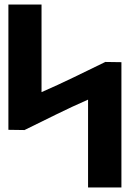

<svg xmlns="http://www.w3.org/2000/svg" viewBox="-20 -826 578 846"><path d="M17 -254 87 -253H88C181 -298 271 -345 368 -387V0H515V-552L445 -553H444C351 -508 260 -462 163 -420V-806H17Z"/></svg>

Font: Ny Stormning
Style: Hf
Weight: 700
Designer: Robert Jablonski, Mew Too
Foundry: Cannot Into Space Fonts
Version: Version 0.90